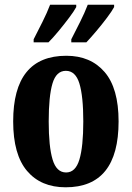

<svg xmlns="http://www.w3.org/2000/svg" viewBox="-20 -786 560 816"><path d="M259 10Q154 10 95 -59.5Q36 -129 36 -270Q36 -549 262 -549Q365 -549 424.5 -480Q484 -411 484 -270Q484 10 259 10ZM261 -53Q301 -53 317.5 -108Q334 -163 334 -270Q334 -377 317.5 -431Q301 -485 260 -485Q219 -485 203 -431Q187 -377 187 -270Q187 -163 203.5 -108Q220 -53 261 -53ZM283 -619Q301 -654 320.5 -693Q340 -732 353 -766H465V-756Q456 -739 435 -711Q414 -683 389.5 -654Q365 -625 347 -606H283ZM123 -619Q141 -654 160.5 -693Q180 -732 193 -766H304V-756Q295 -739 274 -711Q253 -683 229 -654Q205 -625 186 -606H123Z"/></svg>

Font: Noto Serif Khmer ExtraCondensed ExtraBold
Style: Regular
Weight: 800
Width: 2
Designer: Danh Hong and the Monotype Design Team
Foundry: Monotype Imaging Inc.
Version: Version 2.004; ttfautohint (v1.8.4.7-5d5b)